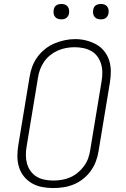

<svg xmlns="http://www.w3.org/2000/svg" viewBox="-20 -944 640 972"><path d="M249 8Q220 8 192 2.5Q164 -3 141 -16.5Q118 -30 101 -51Q84 -72 76 -98.5Q68 -125 68 -153.5Q68 -182 73 -211L130 -556Q134 -582 143.5 -607.5Q153 -633 169.5 -655.5Q186 -678 208.5 -696Q231 -714 256.5 -724.5Q282 -735 308 -740.5Q334 -746 361 -746Q390 -746 417 -739Q444 -732 467.5 -719Q491 -706 508 -684.5Q525 -663 533 -637Q541 -611 541 -582Q541 -553 536 -524L479 -179Q475 -153 465.5 -127.5Q456 -102 440 -79.5Q424 -57 401.5 -39Q379 -21 353.5 -10.5Q328 0 301.5 4Q275 8 249 8ZM249 -30Q271 -30 292.5 -33.5Q314 -37 335 -46Q356 -55 374 -70Q392 -85 405.5 -103.5Q419 -122 426.5 -143Q434 -164 437 -186L494 -531Q498 -553 498 -576Q498 -599 492 -619.5Q486 -640 473.5 -657.5Q461 -675 442.5 -685.5Q424 -696 402 -700.5Q380 -705 358 -705Q336 -705 314.5 -701Q293 -697 272.5 -688Q252 -679 234 -664.5Q216 -650 203 -631Q190 -612 182.5 -591.5Q175 -571 172 -549L115 -204Q111 -182 111 -159.5Q111 -137 116.5 -116.5Q122 -96 134.5 -78.5Q147 -61 165 -50Q183 -39 205 -34.5Q227 -30 249 -30ZM490 -846Q481 -846 472.5 -849Q464 -852 458.5 -859Q453 -866 451.5 -875.5Q450 -885 452 -895Q453 -901 456 -907Q459 -913 465 -917Q471 -921 477.5 -922.5Q484 -924 490 -924Q500 -924 508.5 -921Q517 -918 522.5 -911Q528 -904 529.5 -894.5Q531 -885 529 -875Q528 -869 524.5 -863Q521 -857 515.5 -853Q510 -849 503.5 -847.5Q497 -846 490 -846ZM290 -846Q281 -846 272.5 -849Q264 -852 258.5 -859Q253 -866 251.5 -875.5Q250 -885 252 -895Q253 -901 256 -907Q259 -913 265 -917Q271 -921 277.5 -922.5Q284 -924 290 -924Q300 -924 308.5 -921Q317 -918 322.5 -911Q328 -904 329.5 -894.5Q331 -885 329 -875Q328 -869 324.5 -863Q321 -857 315.5 -853Q310 -849 303.5 -847.5Q297 -846 290 -846Z"/></svg>

Font: Iosevka Curly Slab XLtExObl
Style: Regular
Weight: 200
Width: 7
Italic angle: -9°
Monospace: yes
Designer: Belleve Invis
Foundry: Belleve Invis
Version: Version 11.0.0; ttfautohint (v1.8.3)